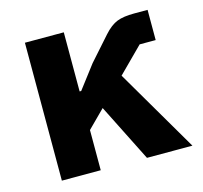

<svg xmlns="http://www.w3.org/2000/svg" viewBox="-83 -616 745 706"><g transform="rotate(-15 290.0 -262.5)"><path d="M393 0 283 -219 217 -153V0H69V-525H217V-300H223L290 -388L369 -477Q395 -506 419.5 -515.5Q444 -525 484 -525H536V-410H475L381 -316L566 0Z"/></g></svg>

Font: IBM Plex Sans
Style: Regular
Weight: 400
Designer: Mike Abbink, Paul van der Laan, Pieter van Rosmalen
Foundry: Bold Monday
Version: Version 3.201